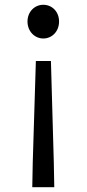

<svg xmlns="http://www.w3.org/2000/svg" viewBox="-20 -577 363 803"><path d="M115 206H207L205 101L193 -322H130L117 101ZM161 -416C198 -416 227 -446 227 -487C227 -528 198 -557 161 -557C125 -557 95 -528 95 -487C95 -446 125 -416 161 -416Z"/></svg>

Font: Noto Sans Mono CJK SC
Style: Regular
Weight: 400
Designer: Ryoko NISHIZUKA 西塚涼子 (kana, bopomofo & ideographs); Paul D. Hunt (Latin, Greek & Cyrillic); Sandoll Communications 산돌커뮤니
Foundry: Adobe
Version: Version 2.004;hotconv 1.0.118;makeotfexe 2.5.65603